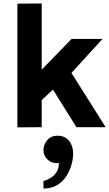

<svg xmlns="http://www.w3.org/2000/svg" viewBox="-20 -732 628 1105"><path d="M177 -116 102 -210 392 -508H570L335 -251L311 -241ZM80 1V-711L220 -712V0ZM420 0 245 -280 367 -351 588 0ZM230 353Q230 353 230 342Q230 331 230 320.5Q230 310 230 310Q230 310 243.5 305.5Q257 301 274.5 290Q292 279 305.5 258.5Q319 238 319 206Q317 207 313.5 207Q310 207 307 207Q274 207 252 184.5Q230 162 230 133Q230 101 251.5 75Q273 49 310 49Q343 49 363 64.5Q383 80 392 103.5Q401 127 401 151Q401 181 391.5 215.5Q382 250 362 281.5Q342 313 309.5 333Q277 353 230 353Z"/></svg>

Font: Inclusive Sans
Style: Bold
Weight: 700
Designer: Olivia King
Foundry: Olivia King
Version: Version 2.004